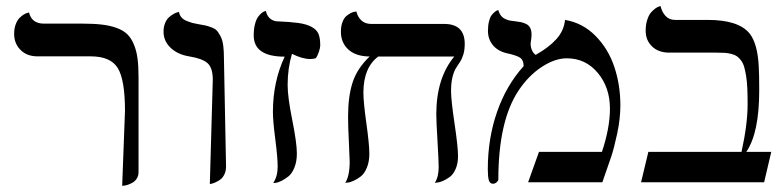

<svg xmlns="http://www.w3.org/2000/svg" viewBox="-20 -598 2572 630"><path d="M380.9 11.7 390.1 -234.4Q390.1 -335.9 366.5 -374.5Q342.8 -413.1 277.8 -413.1H103Q68.4 -413.1 47.4 -434.1Q26.4 -455.1 26.4 -486.8Q26.4 -504.4 31.5 -518.1Q36.6 -531.7 43.7 -538.8Q50.8 -545.9 57.9 -550.3Q64.9 -554.7 70.3 -555.7L75.2 -557.1Q84 -520.5 124 -520.5H250Q287.6 -520.5 314.5 -517.3Q341.3 -514.2 362.8 -506.3Q384.3 -498.5 397.2 -486.1Q410.2 -473.6 418.9 -453.1Q427.7 -432.6 431.2 -406.5Q434.6 -380.4 434.6 -343.8V-33.2Q434.6 -21.5 429 -12.5Q423.3 -3.4 415.5 1Q407.7 5.4 399.9 8.1Q392.1 10.7 386.7 11.2Z M668.5 5.9 678.2 -336.4Q678.2 -376 660.6 -391.1Q643.1 -406.2 600.1 -413.1Q562.5 -419.4 539.6 -441.4Q516.6 -463.4 516.6 -494.1Q516.6 -509.8 521.7 -522.2Q526.9 -534.7 534.4 -541.3Q542 -547.9 549.6 -552.2Q557.1 -556.6 562.5 -557.6L567.4 -559.1Q568.8 -548.8 575.2 -541.3Q581.5 -533.7 592.5 -529.3Q603.5 -524.9 610.6 -522.9Q617.7 -521 629.4 -519Q647 -516.1 655.3 -514.2Q663.6 -512.2 675.5 -507.6Q687.5 -502.9 693.1 -495.8Q698.7 -488.8 704.6 -477.1Q710.4 -465.3 712.6 -447.8Q714.8 -430.2 714.8 -406.2L721.7 -51.3Q721.7 -37.1 716.3 -25.9Q710.9 -14.6 703.1 -9Q695.3 -3.4 687.3 0.2Q679.2 3.9 673.8 4.9Z M891.1 -51.3Q891.1 -80.6 883.3 -141.1Q875.5 -201.7 875.5 -230.5Q875.5 -330.1 914.1 -412.1Q812.5 -412.1 812.5 -481.9Q812.5 -502.9 816.7 -518.8Q820.8 -534.7 826.7 -542.5Q832.5 -550.3 838.4 -555.2Q844.2 -560.1 848.6 -561L852.5 -562Q858.4 -534.2 884.8 -528.3Q931.6 -526.4 958.5 -522.7Q985.4 -519 1002.4 -509.8Q1019.5 -500.5 1025.1 -486.6Q1030.8 -472.7 1030.8 -448.7Q1030.8 -441.4 1026.4 -428.2Q1022 -415 1016.6 -407.2Q1008.8 -404.3 998.5 -404.3Q972.2 -404.3 938 -421.4Q923.8 -373.5 923.8 -319.3Q923.8 -279.3 939 -204.1Q954.1 -128.9 954.1 -94.2Q954.1 -67.9 946 -48.1Q938 -28.3 926.5 -19.3Q915 -10.3 903.8 -4.6Q892.6 1 884.8 2L876.5 2.4Q891.1 -19 891.1 -51.3Z M1460 -298.8Q1460 -270 1471.4 -193.1Q1482.9 -116.2 1482.9 -85.4Q1482.9 -61.5 1475.1 -43.7Q1467.3 -25.9 1456.1 -17.6Q1444.8 -9.3 1433.6 -4.4Q1422.4 0.5 1414.6 1L1406.7 2Q1419.4 -17.6 1419.4 -49.3Q1419.4 -70.3 1415.5 -136Q1411.6 -201.7 1411.6 -222.7Q1411.6 -341.8 1470.7 -412.6H1221.2Q1172.4 -376 1172.4 -293.9Q1172.4 -263.2 1182.1 -193.8Q1191.9 -124.5 1191.9 -93.3Q1191.9 -67.4 1183.8 -47.9Q1175.8 -28.3 1164.1 -19.3Q1152.3 -10.3 1140.6 -4.9Q1128.9 0.5 1121.1 1L1112.8 2Q1127.4 -20.5 1127.4 -67.9Q1127.4 -79.1 1124.8 -130.9Q1122.1 -182.6 1122.1 -215.3Q1122.1 -281.7 1137 -327.6Q1151.9 -373.5 1192.9 -412.6Q1147.5 -413.1 1123 -435.5Q1098.6 -458 1098.6 -493.7Q1098.6 -512.2 1103.8 -525.6Q1108.9 -539.1 1116.5 -545.4Q1124 -551.8 1131.6 -555.4Q1139.2 -559.1 1144.5 -559.6L1149.4 -560.1Q1153.8 -542 1166 -530.8Q1178.2 -519.5 1197.8 -519.5H1437Q1504.9 -519.5 1504.9 -454.1Q1504.9 -433.6 1500.2 -418.7Q1495.6 -403.8 1489 -394.3Q1482.4 -384.8 1475.8 -374Q1469.2 -363.3 1464.6 -344.5Q1460 -325.7 1460 -298.8Z M1834 -532.7Q1892.1 -522.9 1934.1 -480.2Q1976.1 -437.5 1995.8 -378.4Q2015.6 -319.3 2015.6 -252Q2015.6 -208.5 2005.1 -159.4Q1994.6 -110.4 1985.4 -83.5L1956.5 0H1712.9L1748.5 -99.6H1955.1Q1981.4 -178.7 1981.4 -241.2Q1981.4 -311 1941.4 -358.9Q1901.4 -406.7 1839.8 -406.7Q1800.8 -406.7 1757.6 -378.4Q1714.4 -350.1 1682.1 -301.8Q1615.2 -202.1 1615.2 -8.8Q1615.2 -4.9 1609.6 0Q1604 4.9 1597.7 4.9Q1587.4 4.9 1584 -6.6Q1580.6 -18.1 1580.6 -42.5Q1580.6 -144 1611.1 -231.2Q1641.6 -318.4 1698.2 -380.9Q1698.2 -399.9 1687.5 -408Q1676.8 -416 1643.1 -423.3Q1613.3 -430.2 1597.2 -450Q1581.1 -469.7 1581.1 -496.6Q1581.1 -514.2 1584.5 -527.8Q1587.9 -541.5 1593 -548.1Q1598.1 -554.7 1603.3 -558.8Q1608.4 -563 1611.8 -564L1615.2 -564.9Q1618.2 -553.7 1624 -546.4Q1629.9 -539.1 1638.4 -535.4Q1647 -531.7 1653.3 -530.5Q1659.7 -529.3 1669.4 -528.3Q1681.6 -526.9 1689 -525.4Q1696.3 -523.9 1705.6 -519.8Q1714.8 -515.6 1719.5 -506.8Q1724.1 -498 1724.1 -484.9Q1724.1 -476.1 1722.7 -467.5Q1721.2 -459 1721.2 -453.1Q1721.2 -442.9 1725.8 -432.6Q1730.5 -422.4 1737.8 -418Q1781.2 -442.4 1805.9 -470Q1830.6 -497.6 1834 -532.7Z M2301.8 -532.7Q2402.8 -532.7 2439 -488.8Q2465.8 -456.1 2469.7 -379.4Q2471.2 -355 2471.2 -301.8Q2471.2 -161.1 2428.7 -99.6H2510.7L2487.3 0H2083.5L2107.4 -99.6H2413.1Q2433.1 -190.4 2433.1 -256.3Q2433.1 -286.1 2432.1 -308.3Q2431.2 -330.6 2428.2 -348.4Q2425.3 -366.2 2421.9 -378.2Q2418.5 -390.1 2411.9 -399.2Q2405.3 -408.2 2398.4 -413.1Q2391.6 -418 2380.4 -420.9Q2369.1 -423.8 2358.2 -424.6Q2347.2 -425.3 2330.6 -425.3H2176.3Q2140.6 -425.3 2119.6 -445.6Q2098.6 -465.8 2098.6 -497.1Q2098.6 -517.1 2103.8 -533Q2108.9 -548.8 2116 -556.9Q2123 -564.9 2130.1 -570.1Q2137.2 -575.2 2142.6 -576.7L2147.5 -578.1Q2151.9 -558.6 2163.8 -545.7Q2175.8 -532.7 2194.8 -532.7Z"/></svg>

Font: Libertinage
Style: l
Weight: 400
Designer: OSP
Foundry: OSP
Version: Version 1.0; 2008; OFL relea